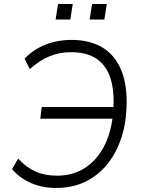

<svg xmlns="http://www.w3.org/2000/svg" viewBox="-20 -925 699 953"><path d="M259 8Q190 8 134 -16.5Q78 -41 40 -85L70 -138Q110 -94 156.5 -73.5Q203 -53 263 -53Q340 -53 398.5 -89.5Q457 -126 493.5 -193Q530 -260 540 -351L553 -336H180L187 -394H557L542 -374Q549 -466 530 -531Q511 -596 462.5 -631Q414 -666 331 -666Q275 -666 225.5 -645.5Q176 -625 128 -582L102 -634Q133 -666 170 -686.5Q207 -707 249 -717Q291 -727 335 -727Q425 -727 488 -689.5Q551 -652 582 -576Q613 -500 608 -388Q604 -300 577.5 -227Q551 -154 505.5 -101.5Q460 -49 398 -20.5Q336 8 259 8ZM425 -828 437 -905H510L498 -828ZM256 -828 268 -905H341L329 -828Z"/></svg>

Font: Nunitoga
Style: Light Italic
Weight: 300
Italic angle: -9°
Designer: Vernon Adams
Foundry: Vernon Adams
Version: Version 1.0